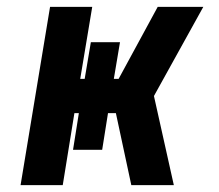

<svg xmlns="http://www.w3.org/2000/svg" viewBox="-20 -540 640 560"><path d="M363 0 318 -210H295L278 -103H193L210 -210H197L163 0H40L126 -520H249L214 -310H227L245 -417H330L312 -310H326L440 -520H573L429 -260L487 0Z"/></svg>

Font: Iosevka Heavy Extended
Style: Italic
Weight: 900
Width: 7
Italic angle: -9°
Monospace: yes
Designer: Belleve Invis
Foundry: Belleve Invis
Version: Version 32.5.0; ttfautohint (v1.8.4)